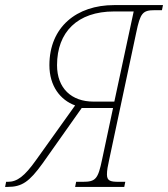

<svg xmlns="http://www.w3.org/2000/svg" viewBox="-60 -734 660 754"><path d="M-40 0H-30C26 0 55 -20 107 -92L261 -310H384L341 -108C325 -31 316 -20 265 -20H239L235 0H428L432 -20H406C373 -20 360 -24 360 -49C360 -65 363 -81 369 -108L475 -606C491 -683 500 -694 548 -694H576L580 -714H388C241 -714 134 -628 134 -478C134 -396 177 -341 235 -320L82 -106C36 -41 7 -20 -29 -20H-36ZM307 -335C221 -335 164 -387 164 -478C164 -608 244 -689 388 -689H465L389 -335Z"/></svg>

Font: Noto Serif Condensed Thin
Style: Italic
Weight: 100
Width: 3
Italic angle: -12°
Designer: Monotype Design Team
Foundry: Monotype Imaging Inc.
Version: Version 2.013